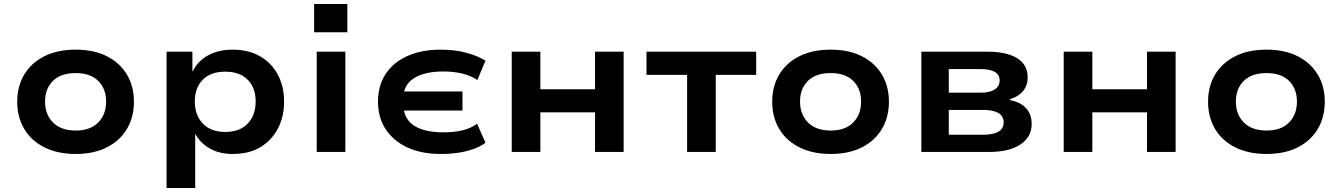

<svg xmlns="http://www.w3.org/2000/svg" viewBox="-20 -759 6703 959"><path d="M358 10Q268 10 202 -23Q136 -56 101 -115Q66 -174 66 -251Q66 -328 101 -386.5Q136 -445 201.5 -478Q267 -511 358 -511Q449 -511 514 -478Q579 -445 614 -386.5Q649 -328 649 -251Q649 -174 614 -115Q579 -56 514 -23Q449 10 358 10ZM358 -107Q431 -107 470.5 -147Q510 -187 510 -252Q510 -316 470.5 -355Q431 -394 358 -394Q284 -394 244.5 -355Q205 -316 205 -252Q205 -187 245 -147Q285 -107 358 -107Z M812 180V-501H941V-403H943Q969 -456 1021 -483.5Q1073 -511 1142 -511Q1222 -511 1279.5 -477.5Q1337 -444 1368 -385.5Q1399 -327 1399 -251Q1399 -177 1368.5 -118Q1338 -59 1281.5 -24.5Q1225 10 1143 10Q1076 10 1028.5 -17Q981 -44 957 -88H955V180ZM1105 -100Q1178 -100 1217.5 -142Q1257 -184 1257 -252Q1257 -320 1217.5 -360.5Q1178 -401 1105 -401Q1032 -401 992.5 -360.5Q953 -320 953 -252Q953 -184 993 -142Q1033 -100 1105 -100Z M1549 -598V-739H1715V-598ZM1562 0V-501H1705V0Z M2180 10Q2086 10 2016 -22Q1946 -54 1907 -112.5Q1868 -171 1868 -252Q1868 -332 1906.5 -390Q1945 -448 2015.5 -479.5Q2086 -511 2181 -511Q2253 -511 2309.5 -495.5Q2366 -480 2405 -456L2364 -359Q2333 -381 2289.5 -391.5Q2246 -402 2193 -402Q2133 -402 2088.5 -387.5Q2044 -373 2019.5 -343.5Q1995 -314 1995 -270L1980 -302H2290V-207H1980L1995 -235Q1996 -187 2020 -157Q2044 -127 2088.5 -112.5Q2133 -98 2194 -98Q2248 -98 2290 -108Q2332 -118 2363 -141L2405 -46Q2381 -28 2347 -15.5Q2313 -3 2272 3.5Q2231 10 2180 10Z M2536 0V-501H2679V-313H2952V-501H3095V0H2952V-198H2679V0Z M3412 0V-385H3209V-501H3757V-385H3555V0Z M4129 10Q4039 10 3973 -23Q3907 -56 3872 -115Q3837 -174 3837 -251Q3837 -328 3872 -386.5Q3907 -445 3972.5 -478Q4038 -511 4129 -511Q4220 -511 4285 -478Q4350 -445 4385 -386.5Q4420 -328 4420 -251Q4420 -174 4385 -115Q4350 -56 4285 -23Q4220 10 4129 10ZM4129 -107Q4202 -107 4241.5 -147Q4281 -187 4281 -252Q4281 -316 4241.5 -355Q4202 -394 4129 -394Q4055 -394 4015.5 -355Q3976 -316 3976 -252Q3976 -187 4016 -147Q4056 -107 4129 -107Z M4582 0V-501H4909Q4978 -501 5023.5 -485.5Q5069 -470 5091 -441.5Q5113 -413 5113 -371Q5113 -333 5090.5 -305Q5068 -277 5024 -263L5026 -259Q5064 -251 5087.5 -234Q5111 -217 5122 -193.5Q5133 -170 5133 -140Q5133 -75 5077 -37.5Q5021 0 4920 0ZM4719 -86H4890Q4940 -86 4966.5 -101Q4993 -116 4993 -148Q4993 -180 4966 -195Q4939 -210 4891 -210H4719ZM4719 -296H4878Q4924 -296 4948.5 -312Q4973 -328 4973 -357Q4973 -386 4948.5 -400Q4924 -414 4877 -414H4719Z M5293 0V-501H5436V-313H5709V-501H5852V0H5709V-198H5436V0Z M6306 10Q6216 10 6150 -23Q6084 -56 6049 -115Q6014 -174 6014 -251Q6014 -328 6049 -386.5Q6084 -445 6149.5 -478Q6215 -511 6306 -511Q6397 -511 6462 -478Q6527 -445 6562 -386.5Q6597 -328 6597 -251Q6597 -174 6562 -115Q6527 -56 6462 -23Q6397 10 6306 10ZM6306 -107Q6379 -107 6418.5 -147Q6458 -187 6458 -252Q6458 -316 6418.5 -355Q6379 -394 6306 -394Q6232 -394 6192.5 -355Q6153 -316 6153 -252Q6153 -187 6193 -147Q6233 -107 6306 -107Z"/></svg>

Font: Nunito Sans 7pt SemiExpanded
Style: Bold
Weight: 700
Width: 6
Designer: Vernon Adams
Foundry: Vernon Adams
Version: Version 3.101;gftools[0.9.27]